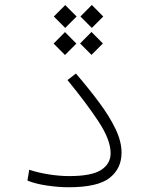

<svg xmlns="http://www.w3.org/2000/svg" viewBox="-20 -768 626 789"><path d="M262.2 1.5Q220.7 1.5 173.6 -5.4Q126.5 -12.2 92.8 -25.9L100.1 -70.3Q137.7 -58.1 181.2 -51.3Q224.6 -44.4 264.6 -44.4Q356.9 -44.4 395.8 -69.8Q434.6 -95.2 434.6 -138.2Q434.6 -193.8 384 -270Q333.5 -346.2 257.3 -439L292 -465.8Q345.2 -403.8 387.7 -346.7Q430.2 -289.6 454.8 -238Q479.5 -186.5 479.5 -140.6Q479.5 -75.7 430.7 -37.1Q381.8 1.5 262.2 1.5ZM247.1 -542 200.2 -588.9 247.1 -636.2 293.9 -588.9ZM248 -653.3 201.2 -700.2 248 -747.1 294.9 -700.2ZM356 -542.5 309.1 -589.4 356 -636.7 402.8 -589.4ZM357.4 -653.3 310.5 -700.2 357.4 -747.6 404.3 -700.2Z"/></svg>

Font: Cascadia Mono ExtraLight
Style: Regular
Weight: 200
Monospace: yes
Designer: Aaron Bell
Foundry: Saja Typeworks
Version: Version 2404.023; ttfautohint (v1.8.4)